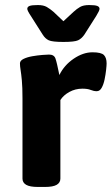

<svg xmlns="http://www.w3.org/2000/svg" viewBox="-20 -738 442 760"><path d="M130 2Q98 2 83.5 -6.5Q69 -15 69 -31V-349Q69 -393 66.5 -419.5Q64 -446 61.5 -461Q59 -476 59 -487Q59 -498 73.5 -505Q88 -512 108.5 -515.5Q129 -519 147.5 -520.5Q166 -522 174 -522Q194 -522 199.5 -506.5Q205 -491 215 -441Q234 -480 271.5 -505.5Q309 -531 346 -531Q381 -531 391.5 -520Q402 -509 402 -487Q402 -479 400 -461Q398 -443 394 -423.5Q390 -404 382.5 -390.5Q375 -377 363 -377Q351 -377 339 -382Q327 -387 306 -387Q278 -387 254.5 -374Q231 -361 219 -342V-31Q219 -15 204.5 -6.5Q190 2 158 2ZM333 -718Q356 -718 365 -714.5Q374 -711 374 -703Q374 -696 361 -675L314 -601Q303 -585 289 -578.5Q275 -572 231 -572Q187 -572 173 -578.5Q159 -585 149 -601L102 -675Q88 -696 88 -703Q88 -711 97 -714.5Q106 -718 130 -718Q152 -718 165 -710.5Q178 -703 192 -691L231 -654L271 -691Q284 -703 297 -710.5Q310 -718 333 -718Z"/></svg>

Font: Asap Semi Expanded
Style: Bold
Weight: 700
Width: 6
Designer: Pablo Cosgaya
Foundry: Omnibus-Type
Version: Version 3.001; ttfautohint (v1.8.4.7-5d5b)